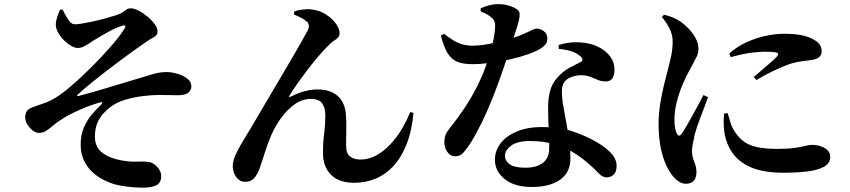

<svg xmlns="http://www.w3.org/2000/svg" viewBox="-20 -830 4040 913"><path d="M333.2 -714.7Q322.7 -715.4 312.6 -726.6Q302.5 -737.8 293.6 -754.1Q284.8 -770.4 277 -785L265.6 -783.6Q258.8 -770 252.2 -749.7Q245.6 -729.4 245.2 -715.6Q245 -695.3 256.2 -675.2Q267.4 -655.2 284.5 -638.3Q301.6 -621.5 319.1 -611.7Q336.5 -601.9 348.2 -601.9Q363.6 -601.9 375.7 -607.5Q387.8 -613.1 399.8 -621.2Q411.8 -629.3 426.3 -638.3Q443.3 -648.5 466.2 -662.1Q489.2 -675.7 513.3 -687.9Q537.4 -700 554.9 -705.3Q571.2 -711.6 575.1 -707.6Q579.1 -703.5 569 -689Q556.2 -669.2 538 -646.3Q519.8 -623.4 499 -599.9Q478.2 -576.4 457.2 -554.3Q436.2 -532.2 417.1 -513.1Q398.1 -494.1 383.9 -480.9Q341.8 -439.5 300.1 -405.6Q258.5 -371.8 224.1 -353.7Q204.3 -343.7 177.3 -334.9Q150.3 -326 132.8 -319.3Q114.5 -312.4 107.2 -301Q99.8 -289.6 99.8 -271.6Q99.8 -256 109.7 -238.9Q119.6 -221.9 134.9 -210Q150.2 -198.1 165.2 -198.1Q184.1 -198.1 198.8 -207.5Q213.5 -216.9 232.6 -233.3Q251.6 -249.7 282.6 -268.6Q313.8 -288.1 362.1 -309.1Q410.3 -330.1 453.2 -342.3Q464.4 -345.8 465.9 -342.2Q467.4 -338.6 459 -330.4Q437.6 -310.4 415.4 -283.8Q393.2 -257.3 378.4 -222.3Q363.6 -187.4 363.6 -142.8Q363.6 -94.4 383.8 -57.4Q404.1 -20.4 439.8 5.3Q475.6 30.9 520.9 45.3Q545.3 52.3 583.4 57.4Q621.5 62.4 658.5 62.4Q701.4 62.4 723.9 50.6Q746.5 38.8 746.5 7.1Q746.5 -15.5 728.1 -35.8Q709.6 -56 689.2 -59.4Q666.6 -63.2 631.1 -61.5Q595.6 -59.9 554.9 -67.8Q498.9 -78.3 465.3 -104.5Q431.6 -130.8 431.3 -179.4Q431.3 -215.7 441.8 -242.2Q452.3 -268.8 469.6 -288.3Q486.9 -307.9 506.8 -322.5Q536 -344.1 576 -355.9Q616.1 -367.7 656.7 -372.7Q697.3 -377.7 726 -378.3Q755.4 -378.8 781.5 -377.9Q807.6 -377.1 826.3 -377.1Q859.6 -377.1 874.7 -388.8Q889.8 -400.5 889.8 -419.2Q889.8 -442.1 869.7 -457Q849.7 -472 822.2 -479.7Q794.7 -487.4 771.1 -487.4Q737.6 -487.4 699.7 -475.4Q661.8 -463.5 607.8 -447.8Q582.8 -440.6 549 -430.1Q515.2 -419.6 479.2 -409.1Q443.1 -398.5 410 -388.9Q376.8 -379.2 352.3 -373.1Q348.3 -372.1 346.9 -374.2Q345.6 -376.4 349.3 -380.1Q378.1 -406.4 413.3 -435Q448.6 -463.7 486.2 -492.8Q523.9 -522 560.6 -548.9Q597.3 -575.9 628.9 -598.6Q660.6 -621.3 684.2 -636.9Q693.8 -643.5 704.3 -648.7Q714.9 -654 721.9 -661.3Q728.9 -668.6 728.9 -681.2Q728.9 -696.8 715.4 -715.4Q701.9 -734 681.2 -751.3Q660.4 -768.5 638.9 -779.5Q617.4 -790.5 601.7 -790.5Q589.6 -790.5 581.8 -784.9Q574 -779.4 563.9 -772.2Q553.9 -765 535 -758.5Q506.9 -749.7 476.4 -741.3Q445.8 -733 417.3 -727Q388.8 -721.1 366.9 -717.5Q345 -713.9 333.2 -714.7Z M1377.5 -761.2 1379.7 -775.9Q1398 -782.4 1422.4 -785Q1446.7 -787.7 1463.1 -784.8Q1502.7 -779.6 1532.4 -759.9Q1562 -740.2 1578.5 -715.8Q1595 -691.3 1595 -671.4Q1595 -653.8 1575.7 -641.6Q1556.4 -629.5 1535.5 -607.7Q1516.4 -588.2 1491.7 -559.4Q1467.1 -530.6 1442 -497.6Q1416.9 -464.6 1394.3 -432.5Q1371.8 -400.4 1356.5 -375.3Q1354 -370.5 1355.5 -369Q1357 -367.4 1361.8 -370Q1398.2 -388.7 1430.8 -396.7Q1463.4 -404.7 1487.3 -404.7Q1551 -404.7 1585.7 -373.8Q1620.4 -343 1624.8 -285.4Q1627.7 -249.9 1626.7 -214.5Q1625.8 -179.1 1625.8 -137.7Q1625.8 -100 1644.7 -85.7Q1663.6 -71.3 1693.6 -71.3Q1733.4 -71.3 1769.5 -91.2Q1805.6 -111.2 1836.3 -143.9Q1867 -176.7 1890.8 -216.6Q1914.7 -256.5 1930.2 -297.1L1946.2 -293.5Q1938.1 -205.4 1912.6 -142.1Q1887.1 -78.8 1849.2 -38.7Q1811.4 1.4 1764.2 20.3Q1717 39.2 1664.5 39.2Q1593.1 39.2 1555.3 2.4Q1517.5 -34.5 1516 -96.4Q1515.3 -147.6 1521.1 -191.7Q1526.9 -235.8 1526.9 -283.9Q1526.9 -315.5 1512.6 -337.5Q1498.3 -359.6 1457.7 -359.6Q1417.2 -359.6 1381.4 -334.1Q1345.6 -308.7 1317.1 -269.5Q1288.6 -230.4 1270.6 -188.6Q1252.2 -146.1 1238.7 -102.3Q1225.1 -58.5 1212.2 -23.1Q1204 -0.6 1188.9 16.9Q1173.8 34.5 1145.8 34.5Q1126.9 34.5 1113.8 23.3Q1100.6 12.2 1093.7 -5.2Q1086.8 -22.5 1086.8 -40.4Q1086.8 -66.3 1102.7 -99.5Q1118.7 -132.6 1143.5 -172.8Q1168.4 -213 1195.6 -259.9Q1215.8 -293.9 1243.8 -341.7Q1271.9 -389.6 1302.7 -441.6Q1333.6 -493.7 1362.2 -542.6Q1390.9 -591.5 1412.2 -629.2Q1433.5 -666.9 1442.6 -684.2Q1450 -699.1 1448.5 -709.9Q1447 -720.7 1438.4 -727.7Q1427 -737.9 1409.2 -746.8Q1391.5 -755.7 1377.5 -761.2Z M2636.8 -597.5 2636.3 -615.8Q2679.4 -629.5 2720.4 -629.1Q2761.5 -628.8 2791.7 -619.7Q2842.7 -604.6 2872.3 -572.5Q2902 -540.5 2902 -498.4Q2902 -474.5 2892.7 -458.6Q2883.4 -442.7 2859.2 -442.7Q2839.6 -442.7 2822.3 -450.3Q2805.1 -457.9 2785.4 -465.4Q2765.7 -472.8 2738 -472.3Q2716.5 -471.2 2695.1 -463Q2673.8 -454.9 2662.8 -438.6Q2651.8 -422.3 2651.9 -397.6Q2651.9 -372.9 2655.6 -343.8Q2658.5 -323.8 2664.6 -292.3Q2670.6 -260.8 2677 -223.8Q2683.3 -186.8 2687.9 -148.8Q2692.5 -110.8 2692.5 -77.1Q2692.5 -10.6 2643.8 24.3Q2595.1 59.2 2509 59.2Q2426.4 59.2 2379.9 21.6Q2333.4 -16 2333.4 -71Q2333.4 -111.7 2359.2 -146.8Q2385.1 -182 2435.6 -203.9Q2486.1 -225.9 2558.9 -225.9Q2643.2 -225.9 2703.4 -205.2Q2763.6 -184.5 2804.8 -161.2Q2852.2 -136.3 2882.1 -105.7Q2912.1 -75 2912.1 -41.6Q2912.1 -12.2 2897.7 0.7Q2883.2 13.5 2865.9 13.5Q2850.9 13.5 2839.6 5.1Q2828.4 -3.2 2815.3 -17.3Q2802.3 -31.3 2782.9 -47.8Q2753.7 -74.8 2713.9 -100.4Q2674.1 -126 2621.5 -142.7Q2568.9 -159.4 2500.5 -159.4Q2439 -159.4 2410.1 -137Q2381.2 -114.6 2381.2 -90.2Q2381.2 -65.4 2403.6 -49Q2426 -32.5 2478.1 -32.5Q2515 -32.5 2540.2 -43.1Q2565.3 -53.6 2578.4 -73.8Q2591.5 -93.9 2591.5 -122.5Q2592.3 -149 2590.6 -182.6Q2588.9 -216.3 2587.6 -251.1Q2586.3 -285.8 2586.3 -315.1Q2586.3 -362.6 2595.5 -396.7Q2604.7 -430.8 2626.8 -456.7Q2656.1 -491.3 2690 -508.7Q2723.9 -526 2747.2 -538.5Q2751.2 -544.3 2748.5 -551.3Q2745.8 -558.3 2737.8 -564.2Q2721.6 -578.2 2695.6 -586.6Q2669.6 -594.9 2636.8 -597.5ZM2091 -669.4Q2112.3 -653.3 2131.7 -640.7Q2151.2 -628 2174 -620.4Q2196.8 -612.8 2228.9 -612.8Q2253.1 -612.8 2280.1 -616.9Q2307.2 -621 2331.6 -626.5Q2356.1 -632 2371.7 -635.7Q2428.5 -651.2 2460 -664.5Q2491.5 -677.8 2507.4 -685.9Q2523.4 -694 2531.2 -694Q2548.6 -694 2565.6 -682.2Q2582.6 -670.3 2582.6 -646.2Q2582.6 -629.1 2573.7 -618.9Q2564.8 -608.6 2552 -599.8Q2528.9 -585.2 2490.1 -571.7Q2451.4 -558.1 2405.4 -547.6Q2359.3 -537.1 2312.5 -531Q2265.6 -524.9 2225.4 -524.9Q2183.5 -524.9 2155.4 -535.8Q2127.2 -546.8 2108.9 -576.4Q2090.5 -605.9 2076.4 -660.7ZM2265.8 -775.6V-790.4Q2280 -797.4 2303.3 -803.9Q2326.7 -810.4 2347.5 -810.4Q2377.1 -810.4 2401.4 -803Q2425.7 -795.6 2440.7 -783.5Q2449.6 -777.6 2450.8 -766Q2452.1 -754.4 2447.7 -734.6Q2443.2 -714.7 2433.3 -684.6Q2423.5 -654.4 2408.7 -609.7Q2401.8 -589.3 2389.4 -550.7Q2377 -512.1 2359.5 -462.9Q2342.1 -413.6 2320.4 -359.4Q2298.7 -305.1 2273.1 -251.7Q2247.4 -198.3 2219 -152.2Q2200.3 -122.5 2183.9 -104.6Q2167.5 -86.6 2146.3 -86.6Q2121 -86.6 2107 -107.7Q2093 -128.7 2093 -153.8Q2093 -172.5 2098.3 -187.3Q2103.6 -202 2117.5 -218.9Q2152.9 -262.6 2187.7 -314.4Q2222.6 -366.3 2253.1 -427.8Q2283.6 -489.4 2305.3 -560.6Q2314.3 -589.2 2320.6 -615.2Q2327 -641.3 2330.6 -664.6Q2334.3 -687.9 2334.5 -706.8Q2334.8 -722.8 2328.7 -733.2Q2322.7 -743.6 2309.7 -752.7Q2297.5 -761.8 2285.5 -767.3Q2273.4 -772.9 2265.8 -775.6Z M3447.6 -575.4 3454.7 -558.3Q3517.7 -575.2 3555.9 -579.7Q3594.2 -584.1 3616.5 -584.1Q3653.6 -584.1 3667.4 -581.1Q3681.1 -578.2 3680.6 -573.2Q3680.2 -568.3 3674.6 -561.5Q3666.6 -552.5 3648.8 -536.5Q3631.1 -520.4 3608.7 -501.7Q3586.4 -483 3564.1 -464.4L3577 -449.5Q3603.9 -465.9 3633.6 -481Q3663.2 -496.1 3691.6 -508.4Q3720 -520.6 3742.5 -528Q3772.8 -536.8 3799.5 -539.7Q3826.2 -542.6 3848.8 -546.5Q3867.2 -550.7 3877.1 -560.1Q3887.1 -569.5 3887.1 -588.3Q3887.1 -601.4 3879.2 -615.6Q3871.2 -629.8 3848 -642.6Q3822.5 -656.7 3789.7 -663Q3756.9 -669.4 3706.1 -669.4Q3669.1 -669.4 3623.5 -660Q3577.8 -650.6 3532.1 -630.2Q3486.4 -609.9 3447.6 -575.4ZM3440.4 -292 3423.2 -289.9Q3421.5 -272.3 3421.3 -250.6Q3421.1 -228.9 3423.9 -205.9Q3431.7 -148.4 3462.3 -103.8Q3493 -59.2 3552.3 -33.9Q3611.6 -8.6 3706 -8.6Q3766.8 -8.6 3816.8 -14.4Q3866.9 -20.3 3897.4 -36.7Q3927.9 -53.1 3927.9 -84.5Q3927.9 -103.4 3914.8 -115.9Q3901.6 -128.5 3881.8 -134.8Q3862 -141.2 3840.3 -141.2Q3830.2 -141.2 3811.2 -136.5Q3792.2 -131.8 3759.8 -126.9Q3727.4 -122 3676.8 -122Q3615.1 -122 3575.5 -131.5Q3536 -140.9 3510.8 -161.9Q3485.7 -182.9 3466.1 -216.8Q3457.5 -232.4 3451.5 -253.4Q3445.4 -274.4 3440.4 -292ZM3127.2 -748.9 3137.5 -760Q3161.6 -754.4 3179.7 -746.8Q3197.9 -739.2 3215.9 -727.3Q3231.5 -717.1 3251.5 -696.9Q3271.6 -676.6 3286.5 -650.8Q3301.4 -625 3301.4 -597.3Q3301.4 -576.4 3291.1 -556.9Q3280.9 -537.4 3262.6 -503Q3243.9 -470.5 3226.7 -430Q3209.6 -389.6 3198.3 -346Q3187.1 -302.5 3187.1 -260.4Q3187.1 -237 3190.1 -221.3Q3193 -205.6 3197.5 -196.8Q3208.3 -173.7 3222.9 -196.1Q3232.4 -209.8 3245.5 -232.5Q3258.6 -255.1 3273.3 -281.6Q3287.9 -308.1 3301.8 -333.5Q3315.6 -358.9 3325.1 -377.9L3346.9 -368.1Q3339.6 -347.6 3330.2 -322.6Q3320.8 -297.6 3311 -272.4Q3301.3 -247.2 3294.1 -225.5Q3286.9 -203.9 3283.4 -189.9Q3277.1 -160.4 3273.8 -142.5Q3270.5 -124.7 3270.5 -112.8Q3270.5 -86.3 3281.1 -61.1Q3291.7 -36 3291.7 -12.7Q3291.7 43.8 3241 43.8Q3222.7 43.8 3205 31.3Q3187.4 18.7 3172.8 -1.1Q3154.5 -26.7 3140.8 -61.3Q3127 -96 3119.4 -140.8Q3111.7 -185.6 3111.7 -241.5Q3111.7 -287.8 3119.2 -335.2Q3126.8 -382.6 3137.2 -425.1Q3147.6 -467.5 3155.6 -497.5Q3165.3 -534.3 3171.9 -566.1Q3178.4 -597.9 3178.7 -631.4Q3178.9 -665.6 3162.7 -696.4Q3146.5 -727.2 3127.2 -748.9Z"/></svg>

Font: Noto Serif TC
Style: Regular
Weight: 200
Designer: Ryoko NISHIZUKA 西塚涼子 (kana & ideographs); Frank Grießhammer (Latin, Greek & Cyrillic); Wenlong ZHANG 张文龙 (bopomofo); San
Foundry: Adobe
Version: Version 2.001;hotconv 1.1.0;makeotfexe 2.6.0